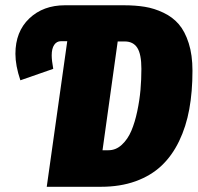

<svg xmlns="http://www.w3.org/2000/svg" viewBox="-20 -716 759 736"><path d="M454.1 -695.8Q499 -695.8 535.2 -689.9Q571.3 -684.1 606.7 -667.2Q642.1 -650.4 665.5 -623Q689 -595.7 703.4 -550.5Q717.8 -505.4 717.8 -444.8Q717.8 -364.3 705.6 -297.4Q693.4 -230.5 666.5 -174.8Q639.6 -119.1 599.1 -80.8Q558.6 -42.5 499.8 -21.2Q440.9 0 367.2 0H159.2L237.8 -558.1H213.9Q197.3 -558.1 187.7 -543.9Q178.2 -529.8 178.2 -503.9Q178.2 -484.4 184.1 -452.1L58.1 -408.2Q39.1 -464.4 39.1 -509.8Q39.1 -594.7 92.3 -645.3Q145.5 -695.8 229 -695.8ZM396 -140.1Q424.3 -140.1 447 -161.1Q469.7 -182.1 483.4 -214.4Q497.1 -246.6 506.1 -289.3Q515.1 -332 518.6 -372.1Q522 -412.1 522 -452.1Q522 -508.3 506.3 -532.7Q490.7 -557.1 458 -557.1H431.2L373 -140.1Z"/></svg>

Font: Fira Sans Compressed Heavy
Style: Italic
Weight: 900
Width: 3
Italic angle: -8°
Designer: Carrois Corporate & Edenspiekermann AG
Foundry: Carrois Corporate GbR & Edenspiekermann AG
Version: Version 4.203;PS 004.203;hotconv 1.0.88;makeotf.lib2.5.64775